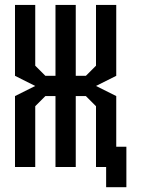

<svg xmlns="http://www.w3.org/2000/svg" viewBox="-20 -687 582 790"><path d="M416.7 0H375V-250L333.3 -291.7H291.7V0H208.3V-291.7H166.7L125 -250V0H41.7V-291.7L125 -333.3L41.7 -375V-666.7H125V-416.7L166.7 -375H208.3V-666.7H291.7V-375H333.3L375 -416.7V-666.7H458.3V-375L375 -333.3L458.3 -291.7V-83.3H500V83.3H416.7Z"/></svg>

Font: Yulong
Style: Regular
Weight: 400
Designer: GGBotNet
Foundry: f0n7.com
Version: 1.00